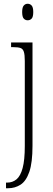

<svg xmlns="http://www.w3.org/2000/svg" viewBox="-20 -762 281 1022"><path d="M127 -654Q115 -654 106.5 -663Q98 -672 98 -698Q98 -723 106.5 -732.5Q115 -742 127 -742Q140 -742 148.5 -732.5Q157 -723 157 -698Q157 -672 148.5 -663Q140 -654 127 -654ZM12 240V210H18Q47 210 68 192.5Q89 175 100.5 132.5Q112 90 112 15V-437Q112 -470 107 -486Q102 -502 89 -506.5Q76 -511 51 -511H39V-536H153V14Q153 104 136 153Q119 202 89.5 221Q60 240 23 240Z"/></svg>

Font: Noto Serif Ethiopic Condensed ExtraLight
Style: Regular
Weight: 200
Width: 3
Designer: Monotype Design Team
Foundry: Monotype Imaging Inc.
Version: Version 2.102; ttfautohint (v1.8.4.7-5d5b)